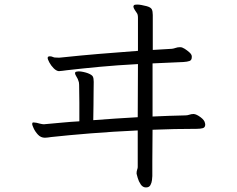

<svg xmlns="http://www.w3.org/2000/svg" viewBox="-20 -754 1040 842"><path d="M579 5Q579 -3 581.5 -10Q584 -17 584 -21V-182Q475 -177 376 -169Q277 -161 204 -153Q197 -152 190 -151Q183 -150 177 -150Q159 -150 146.5 -163.5Q134 -177 127.5 -191.5Q121 -206 121 -210Q121 -216 125 -217H128Q133 -217 140.5 -215.5Q148 -214 154 -212Q166 -209 173 -209Q175 -209 177.5 -209.5Q180 -210 183 -210Q218 -213 254.5 -216.5Q291 -220 328 -222Q328 -267 328 -305Q328 -343 327 -382Q327 -388 326 -393Q325 -398 323 -402Q322 -407 315.5 -417.5Q309 -428 309 -433Q309 -439 316.5 -440Q324 -441 325 -441Q334 -441 345.5 -438.5Q357 -436 365 -433Q383 -426 387 -418.5Q391 -411 391 -395Q391 -384 390.5 -356.5Q390 -329 390 -294.5Q390 -260 389 -227Q437 -231 486 -234Q535 -237 584 -240L585 -473Q492 -468 417.5 -461Q343 -454 273 -446Q263 -445 254 -443.5Q245 -442 238 -442Q227 -443 215.5 -454.5Q204 -466 196.5 -480Q189 -494 189 -500Q189 -505 193 -506Q195 -507 199 -507Q205 -507 209.5 -505Q214 -503 218 -502Q223 -502 228 -501.5Q233 -501 239 -501Q246 -501 250 -502Q335 -511 413 -517.5Q491 -524 585 -531V-676Q585 -691 580 -697Q577 -701 571 -710.5Q565 -720 565 -725Q565 -728 567.5 -731Q570 -734 582 -734Q590 -734 600.5 -732Q611 -730 623 -727Q641 -722 645.5 -713.5Q650 -705 650 -688V-535L734 -540Q742 -541 750.5 -544Q759 -547 768 -547H771Q779 -547 790 -540Q801 -533 810.5 -524.5Q820 -516 821 -508V-503Q821 -490 811 -486.5Q801 -483 784 -482L649 -476V-243Q685 -245 721 -246Q757 -247 793 -248Q802 -248 810.5 -251Q819 -254 828 -254H830Q842 -253 859.5 -240Q877 -227 879 -214Q879 -213 879.5 -211.5Q880 -210 880 -208Q880 -195 869.5 -192Q859 -189 842 -189Q794 -189 745.5 -188Q697 -187 649 -185Q648 -103 648 -46Q648 11 648 18Q648 24 646.5 36Q645 48 639.5 58Q634 68 620 68Q606 68 597 54.5Q588 41 584 26.5Q580 12 579 8Z"/></svg>

Font: QiushuiShotai
Style: Regular
Weight: 600
Designer: Fontworks Inc.
Foundry: Fontworks Inc.
Version: Version 1.250